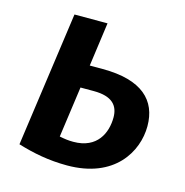

<svg xmlns="http://www.w3.org/2000/svg" viewBox="-86 -610 683 707"><g transform="rotate(15 255.5 -257.0)"><path d="M265 -362H216L239 -529H113L41 -15C100 3 160 15 230 15C411 15 479 -104 479 -201C479 -299 416 -362 265 -362ZM230 -75C211 -75 197 -77 177 -81L204 -275H255C325 -275 350 -245 350 -200C350 -141 321 -75 230 -75Z"/></g></svg>

Font: Fira Sans Medium
Style: Italic
Weight: 500
Italic angle: -8°
Designer: bBox Type GmbH & Carrois Corporate GbR & Edenspiekermann AG
Foundry: bBox Type GmbH & Carrois Corporate GbR & Edenspiekermann AG
Version: Version 4.301;PS 004.301;hotconv 1.0.88;makeotf.lib2.5.64775